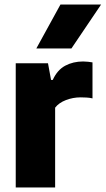

<svg xmlns="http://www.w3.org/2000/svg" viewBox="-20 -828 466 848"><path d="M49.5 0V-548.5H192L205.5 -475H213Q233 -519 268 -537.8Q303 -556.5 347 -556.5Q358 -556.5 369 -555.2Q380 -554 388.5 -552.5V-393.5Q376 -396.5 362 -397.2Q348 -398 336 -398Q302.5 -398 271.2 -386Q240 -374 223.5 -352.5V0ZM140.5 -614 247 -808H426.5L295.5 -614Z"/></svg>

Font: Encode Sans Semi Condensed ExtraBold
Style: Regular
Weight: 800
Width: 4
Designer: Multiple Designers
Foundry: Impallari Type
Version: Version 3.000; ttfautohint (v1.8.3) -l 8 -r 50 -G 200 -x 14 